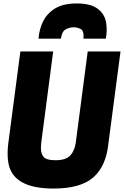

<svg xmlns="http://www.w3.org/2000/svg" viewBox="-20 -1078 718 1112"><path d="M593 -854H463L464 -871Q464 -903 444.5 -911.5Q425 -920 407 -920Q382 -920 360 -907.5Q338 -895 333 -854H203Q207 -908 229.5 -954Q252 -1000 299 -1029Q346 -1058 425 -1058Q508 -1058 549.5 -1024.5Q591 -991 596 -936L598 -907Q598 -881 593 -854ZM290 14Q51 14 28 -138Q24 -162 24 -190Q24 -217 28 -248L98 -780H288L219 -253Q217 -235 217 -218Q217 -188 233 -169Q249 -150 301 -150Q363 -150 388 -178.5Q413 -207 419 -253L488 -780H678L608 -248Q595 -117 521.5 -51.5Q448 14 290 14Z"/></svg>

Font: Tanohe Sans ExtraBold
Style: Italic
Weight: 800
Designer: Village Type and Design LLC & Cristiano Sobral
Foundry: Cooper Hewitt Smithsonian Design Museum
Version: Version 1.00;September 29, 2021;FontCreator 13.0.0.2655 64-b